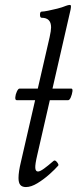

<svg xmlns="http://www.w3.org/2000/svg" viewBox="-20 -745 314 778"><path d="M85 13Q70 13 62.5 4.5Q55 -4 55 -24Q55 -49 65 -90L181 -594Q187 -621 187 -634Q187 -673 149 -673Q142 -673 142 -685.5Q142 -698 149 -698Q157 -698 174.5 -701.5Q192 -705 212 -710Q232 -715 246 -721Q257 -725 262 -725Q267 -725 267.5 -721Q268 -717 266 -706L131 -117Q122 -79 123 -64.5Q124 -50 134 -50Q142 -50 158 -61.5Q174 -73 197 -93Q203 -98 211 -88Q219 -78 216 -74Q203 -59 180 -38.5Q157 -18 131.5 -2.5Q106 13 85 13ZM48 -339Q41 -339 42 -351Q43 -363 48.5 -374.5Q54 -386 59 -386H269Q275 -386 273.5 -374.5Q272 -363 267 -351Q262 -339 256 -339Z"/></svg>

Font: Junicode
Style: Italic
Weight: 400
Italic angle: -11°
Designer: Peter S. Baker
Version: Version 2.100; ttfautohint (v1.8.4)